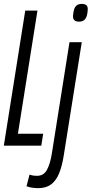

<svg xmlns="http://www.w3.org/2000/svg" viewBox="-28 -755 475 995"><path d="M-8.2 0 102.8 -700H166.1L64.9 -62.1H195.8L186 0ZM396.5 -734.8Q411.2 -734.8 419.3 -728.2Q427.4 -721.6 426.7 -705.1Q426 -686.3 421.6 -672.3Q417.1 -658.2 407.6 -650.5Q398.1 -642.8 380.9 -642.8Q366.6 -642.8 358.2 -649.6Q349.7 -656.3 350.4 -672.8Q351.8 -692 355.9 -705.8Q360 -719.7 369.7 -727.3Q379.3 -734.8 396.5 -734.8ZM395.8 -536.2 302.9 47.4Q294.1 104.7 278.3 143.4Q262.4 182 236.3 201Q210.1 220 170.4 220Q155.4 220 139.8 217.9Q124.1 215.8 109.4 210.2L125.1 149.8Q136.5 153.8 145.4 155Q154.3 156.2 163.7 156.2Q198.4 156.2 215.1 125.5Q231.8 94.8 240.3 43.1L332.1 -536.2Z"/></svg>

Font: Georama
Style: Italic
Weight: 400
Width: 2
Italic angle: -9°
Designer: Jean-Baptiste Levee
Foundry: Production Type
Version: Version 1.000